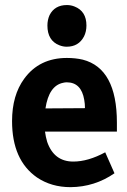

<svg xmlns="http://www.w3.org/2000/svg" viewBox="-20 -735 508 769"><path d="M438.5 -41 401.4 -125Q333 -87.9 273.4 -87.9Q196.3 -87.9 168.9 -167Q163.1 -186.5 160.2 -208H448.2V-244.1Q448.2 -460.9 311.5 -496.1Q282.2 -502.9 248 -502.9Q137.7 -502.9 77.1 -419.9Q28.3 -353.5 28.3 -250Q28.3 -93.8 127.9 -24.4Q185.5 14.6 262.7 14.6Q359.4 13.7 438.5 -41ZM247.1 -405.3Q305.7 -405.3 317.4 -335Q320.3 -319.3 320.3 -301.8L162.1 -300.8Q175.8 -391.6 232.4 -403.3Q240.2 -405.3 247.1 -405.3ZM247.1 -547.9Q294.9 -547.9 316.4 -588.9Q326.2 -608.4 326.2 -632.8Q326.2 -690.4 278.3 -709Q263.7 -714.8 248 -714.8Q199.2 -714.8 178.7 -674.8Q169.9 -655.3 169.9 -632.8Q169.9 -572.3 217.8 -553.7Q232.4 -547.9 247.1 -547.9Z"/></svg>

Font: Yaldevi Colombo
Style: Bold
Weight: 700
Designer: Sol Matas, Denzil Rajitha, Kosala Senevirathne and Pathum Egodawatta
Foundry: Mooniak
Version: Version 1.020 ; ttfautohint (v1.6)